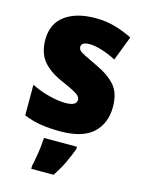

<svg xmlns="http://www.w3.org/2000/svg" viewBox="-118 -635 705 928"><g transform="rotate(15 234.5 -171.0)"><path d="M435 -170Q435 -87 382.5 -38.5Q330 10 219 10Q167 10 123.5 3.5Q80 -3 36 -21V-174Q80 -152 127 -140.5Q174 -129 207 -129Q263 -129 263 -159Q263 -169 255 -178Q247 -187 224.5 -198.5Q202 -210 159 -229Q97 -257 66 -296.5Q35 -336 35 -400Q35 -480 91.5 -521.5Q148 -563 244 -563Q294 -563 338 -551Q382 -539 429 -516L382 -393Q348 -411 311.5 -422.5Q275 -434 249 -434Q207 -434 207 -410Q207 -400 214 -392.5Q221 -385 242 -374.5Q263 -364 305 -344Q368 -315 401.5 -277Q435 -239 435 -170ZM317 72Q302 112 285 147.5Q268 183 243 221H131V207Q135 188 140 161Q145 134 148 107Q151 80 152 61H317Z"/></g></svg>

Font: Noto Sans Hebrew SemiCondensed Black
Style: Regular
Weight: 900
Width: 4
Designer: Ben Nathan
Foundry: Google LLC
Version: Version 3.001; ttfautohint (v1.8.4.7-5d5b)